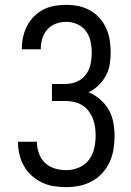

<svg xmlns="http://www.w3.org/2000/svg" viewBox="-20 -763 540 791"><path d="M253 8Q227 8 201.5 4Q176 0 153 -11Q130 -22 110.5 -39.5Q91 -57 78.5 -79.5Q66 -102 60 -127Q54 -152 54 -178Q54 -178 54 -178.5Q54 -179 54 -179H132Q132 -179 132 -178.5Q132 -178 132 -178Q132 -155 140 -132Q148 -109 165 -92.5Q182 -76 205.5 -69Q229 -62 253 -62Q279 -62 304.5 -72.5Q330 -83 346 -104Q362 -125 368 -151Q374 -177 374 -204Q374 -204 374 -204Q374 -204 374 -204Q374 -204 374 -204Q374 -204 374 -204Q374 -222 371.5 -240Q369 -258 362.5 -274.5Q356 -291 345 -305.5Q334 -320 318.5 -329.5Q303 -339 285.5 -343Q268 -347 250 -347H194V-417H250Q274 -417 296.5 -426.5Q319 -436 333.5 -455.5Q348 -475 353 -498.5Q358 -522 358 -546Q358 -569 353 -592.5Q348 -616 334 -635Q320 -654 298 -663.5Q276 -673 253 -673Q231 -673 210.5 -665.5Q190 -658 175.5 -642Q161 -626 154.5 -605Q148 -584 148 -563Q148 -562 148 -561.5Q148 -561 148 -560H70Q70 -561 70 -562Q70 -563 70 -564Q70 -588 75.5 -612Q81 -636 92 -657Q103 -678 120.5 -695.5Q138 -713 159.5 -724Q181 -735 205 -739Q229 -743 253 -743Q278 -743 303 -738Q328 -733 350.5 -720.5Q373 -708 390 -689Q407 -670 417.5 -646.5Q428 -623 432 -598Q436 -573 436 -548Q436 -523 432 -498Q428 -473 416 -451Q404 -429 386 -411.5Q368 -394 345 -383Q371 -372 392.5 -353.5Q414 -335 428 -310.5Q442 -286 447 -258Q452 -230 452 -202Q452 -175 447.5 -147.5Q443 -120 431.5 -95Q420 -70 401 -49.5Q382 -29 358 -16Q334 -3 307 2.5Q280 8 253 8Z"/></svg>

Font: Iosevka SS04
Style: Regular
Weight: 400
Monospace: yes
Designer: Belleve Invis
Foundry: Belleve Invis
Version: Version 19.0.0; ttfautohint (v1.8.4)